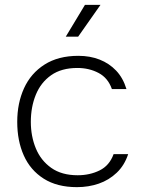

<svg xmlns="http://www.w3.org/2000/svg" viewBox="-20 -764 592 791"><path d="M297 7Q215 7 160 -28Q105 -63 78 -123.5Q51 -184 51 -262Q51 -339 79 -400.5Q107 -462 163.5 -498Q220 -534 303 -534Q351 -534 390.5 -518.5Q430 -503 458.5 -473Q487 -443 501 -397H441Q425 -443 386 -463.5Q347 -484 299 -484Q233 -484 190.5 -454Q148 -424 127.5 -373.5Q107 -323 107 -262Q107 -203 127.5 -153Q148 -103 191 -72.5Q234 -42 300 -42Q350 -42 390.5 -62Q431 -82 448 -129H508Q493 -83 461 -52.5Q429 -22 387 -7.5Q345 7 297 7ZM251 -613 330 -744H394L302 -613Z"/></svg>

Font: Onest ExtraLight
Style: Regular
Weight: 250
Designer: Dmitri Voloshin, Andrey Kudryavtsev
Foundry: Dmitri Voloshin, Andrey Kudryavtsev
Version: Version 1.000;gftools[0.9.33]